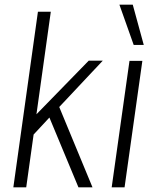

<svg xmlns="http://www.w3.org/2000/svg" viewBox="-20 -800 665 820"><path d="M315 0 191 -298 112 -213 124 -300 359 -541H419L233 -343L375 0ZM37 0 142 -750H197L92 0Z M457 0 533 -540H588L512 0ZM551 -608 490 -780H547L594 -608Z"/></svg>

Font: Mohave Light Light
Style: Italic
Weight: 300
Italic angle: -8°
Version: Version 2.003